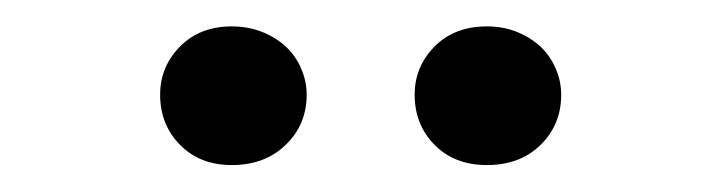

<svg xmlns="http://www.w3.org/2000/svg" viewBox="-20 -760 541 144"><path d="M153.8 -740.2Q166 -740.2 176.5 -736.1Q187 -731.9 194.3 -725.1Q201.7 -718.3 205.8 -708.7Q210 -699.2 210 -689Q210 -666.5 194.3 -651.4Q178.7 -636.2 153.8 -636.2Q129.9 -636.2 115 -651.4Q100.1 -666.5 100.1 -689Q100.1 -710 115 -725.1Q129.9 -740.2 153.8 -740.2ZM345.2 -740.2Q357.4 -740.2 367.7 -736.1Q377.9 -731.9 385.3 -725.1Q392.6 -718.3 396.7 -708.7Q400.9 -699.2 400.9 -689Q400.9 -666.5 385.5 -651.4Q370.1 -636.2 345.2 -636.2Q320.8 -636.2 305.9 -651.4Q291 -666.5 291 -689Q291 -710 305.9 -725.1Q320.8 -740.2 345.2 -740.2Z"/></svg>

Font: Artifika
Style: Medium
Weight: 500
Designer: Yulya Zhdanova | Cyreal.org
Foundry: Yulya Zhdanova | Cyreal
Version: Version 1.000